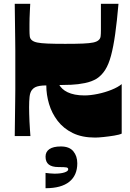

<svg xmlns="http://www.w3.org/2000/svg" viewBox="-20 -720 688 1016"><path d="M58 0Q59 -72 59.5 -118Q60 -164 60.5 -194.5Q61 -225 61 -247.5Q61 -270 61 -293.5Q61 -317 61 -350Q61 -383 61 -406.5Q61 -430 61 -452.5Q61 -475 60.5 -505.5Q60 -536 59.5 -582Q59 -628 58 -700H140Q139 -679 138 -660.5Q137 -642 136.5 -625Q136 -608 136 -592Q136 -576 136 -560Q136 -541 137.5 -528Q139 -515 149 -507Q158 -499 177 -495Q196 -491 231.5 -489.5Q267 -488 325 -488Q384 -488 419 -489.5Q454 -491 473 -495Q492 -499 501 -507Q511 -515 512.5 -528Q514 -541 514 -560Q514 -576 514 -595Q514 -614 514 -634Q514 -654 514 -671Q514 -688 514 -700H607Q599 -607 589.5 -539.5Q580 -472 567.5 -425.5Q555 -379 536.5 -350Q518 -321 492 -304Q466 -288 429.5 -280.5Q393 -273 357 -271.5Q321 -270 294 -270Q300 -260 310.5 -250Q321 -240 337.5 -232Q354 -224 376.5 -219.5Q399 -215 427 -215Q458 -215 497 -223Q536 -231 570.5 -245Q605 -259 624 -275V-13Q612 -7 584.5 -2.5Q557 2 528.5 5Q500 8 483 8Q414 8 365 -16Q316 -40 285 -80.5Q254 -121 239.5 -170Q225 -219 225 -268Q205 -268 190 -265.5Q175 -263 165.5 -258Q156 -253 149 -244Q139 -231 136.5 -208Q134 -185 134 -152Q134 -139 134.5 -119Q135 -99 136 -76.5Q137 -54 138.5 -34Q140 -14 141 0ZM221 276V195Q230 196 243 197.5Q256 199 268 199Q301 199 321 192.5Q341 186 341 176Q341 168 332 166Q323 164 289 164Q255 164 238 150.5Q221 137 221 109Q221 83 241.5 69Q262 55 302 55Q347 55 368 80.5Q389 106 389 144Q389 208 346.5 242Q304 276 221 276Z"/></svg>

Font: Ojuju ExtraBold
Style: Regular
Weight: 800
Designer: Chisaokwu Joboson, Mirko Velimirovic
Foundry: Udi Foundry
Version: Version 1.000